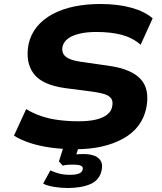

<svg xmlns="http://www.w3.org/2000/svg" viewBox="-20 -736 811 961"><path d="M357 11Q294 11 235.5 3Q177 -5 130 -20.5Q83 -36 50 -57L111 -190Q145 -169 186 -155Q227 -141 274.5 -135Q322 -129 374 -129Q425 -129 460.5 -137.5Q496 -146 516.5 -162.5Q537 -179 541 -201Q547 -228 537 -242.5Q527 -257 504 -264.5Q481 -272 445 -277L306 -295Q190 -311 148 -368Q106 -425 123 -515Q134 -565 165 -602.5Q196 -640 243.5 -665.5Q291 -691 351.5 -703.5Q412 -716 482 -716Q571 -716 638.5 -697Q706 -678 744 -644L684 -512Q644 -547 590 -561.5Q536 -576 461 -576Q415 -576 378.5 -567.5Q342 -559 320.5 -543Q299 -527 293 -503Q287 -471 309 -452.5Q331 -434 389 -426L523 -407Q637 -391 684 -340Q731 -289 712 -194Q701 -144 672 -106Q643 -68 596 -42Q549 -16 489.5 -2.5Q430 11 357 11ZM319 205Q286 205 251.5 199.5Q217 194 196 183L232 117Q252 126 275 132.5Q298 139 331 139Q360 139 375.5 132.5Q391 126 394 112Q397 98 384 93Q371 88 349 88Q340 88 324 88.5Q308 89 294 93L275 72L304 -20H380L354 62L324 44Q339 39 359 37Q379 35 399 35Q427 35 449.5 42.5Q472 50 483.5 68Q495 86 489 115Q479 165 433.5 185Q388 205 319 205Z"/></svg>

Font: Nunito Sans 7pt SemiExpanded ExtraBold
Style: Italic
Weight: 800
Width: 6
Italic angle: -9°
Designer: Vernon Adams
Foundry: Vernon Adams
Version: Version 3.101;gftools[0.9.27]